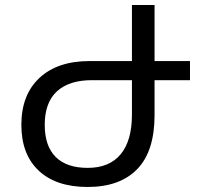

<svg xmlns="http://www.w3.org/2000/svg" viewBox="-20 -734 805 764"><path d="M346 -415Q255 -415 206.5 -370.5Q158 -326 158 -237Q158 -153 201.5 -109.5Q245 -66 329 -66Q415 -66 460 -120Q505 -174 505 -278V-415ZM336 -491H505V-714H595V-491H736V-415H595V-276Q595 -132 526 -61Q457 10 329 10Q203 10 134 -55Q65 -120 65 -237Q65 -357 137 -424Q209 -491 336 -491Z"/></svg>

Font: Go Noto Current
Style: Regular
Weight: 400
Designer: Monotype Design Team
Foundry: Monotype Imaging Inc.
Version: Version 2.007; ttfautohint (v1.8) -l 8 -r 50 -G 200 -x 14 -D